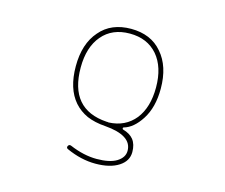

<svg xmlns="http://www.w3.org/2000/svg" viewBox="-105 -697 1209 1032"><g transform="rotate(15 500.0 -181.0)"><path d="M503.9 194.3Q424.8 194.3 342.8 157.2Q331.1 152.3 336.9 140.6Q342.8 129.9 354.5 134.8Q432.6 168 503.9 168Q577.1 168 615.2 144.5Q654.3 120.1 654.3 83Q654.3 40 616.2 15.6Q578.1 -8.8 502.9 -14.6Q445.3 -18.6 401.4 -37.1Q358.4 -56.6 328.1 -90.8Q267.6 -160.2 267.6 -285.2Q267.6 -410.2 331.1 -482.4Q362.3 -519.5 405.8 -537.6Q449.2 -555.7 503.9 -555.7Q558.6 -555.7 602.1 -537.6Q645.5 -519.5 676.8 -482.4Q740.2 -410.2 740.2 -285.2Q740.2 -181.6 696.3 -113.3Q654.3 -47.9 601.6 -33.2Q596.7 -32.2 597.7 -27.3Q597.7 -22.5 601.6 -21.5Q640.6 -10.7 660.2 13.7Q680.7 40 680.7 83Q680.7 132.8 633.8 163.1Q585.9 194.3 503.9 194.3ZM350.6 -463.9Q294.9 -398.4 294.9 -285.2Q294.9 -52.7 504.9 -39.1Q506.8 -39.1 509.8 -39.1Q514.6 -38.1 516.6 -38.1Q608.4 -42 662.1 -108.4Q713.9 -174.8 713.9 -285.2Q713.9 -398.4 658.2 -463.9Q601.6 -529.3 503.9 -529.3Q406.2 -529.3 350.6 -463.9Z"/></g></svg>

Font: Rounded Mgen+ 1mn thin
Style: Regular
Weight: 100
Designer: [Source Han Sans]
Ryoko NISHIZUKA  (kana & ideographs); Paul D. Hunt (Latin, Greek & Cyrillic); Wenlong ZHANG  (bopomofo
Version: Version 1.059.20150602